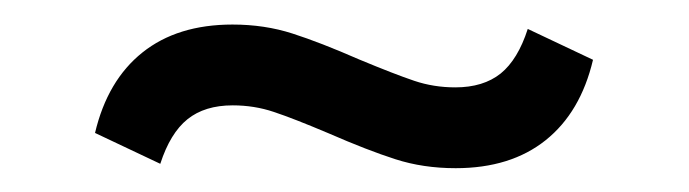

<svg xmlns="http://www.w3.org/2000/svg" viewBox="-20 -292 567 158"><path d="M250.4 -182.3Q221.3 -194.6 205.3 -199.9Q189.3 -205.3 171.5 -205.3Q148.5 -205.3 134.3 -193.9Q120.1 -182.5 111.9 -157.2L58.2 -182.6Q68.4 -225.8 97.2 -248.8Q126 -271.8 171.3 -271.8Q197.8 -271.8 220.7 -264.4Q243.5 -257.1 275.5 -243.1Q304.8 -230.9 320.9 -225.5Q336.9 -220.1 354.7 -220.1Q377.7 -220.1 392 -231.5Q406.2 -243 414.3 -268.2L468 -242.8Q457.8 -199.6 429 -176.6Q400.2 -153.6 355 -153.6Q328.2 -153.6 305.3 -161Q282.5 -168.3 250.4 -182.3Z"/></svg>

Font: Playfair Micro SmCond SmLight
Style: Regular
Weight: 360
Width: 4
Designer: Claus Eggers Sørensen
Foundry: Claus Eggers Sørensen
Version: Version 2.100;Glyphs 3.2 (3219)